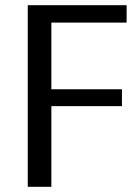

<svg xmlns="http://www.w3.org/2000/svg" viewBox="-20 -720 534 740"><path d="M157 -633 178 -682V-338L157 -376H450V-311H157L178 -349V0H87V-700H468V-633Z"/></svg>

Font: Pathway Extreme 72pt Medium
Style: Regular
Weight: 500
Designer: Eduardo Rodriguez Tunni
Foundry: Eduardo Rodriguez Tunni
Version: Version 1.001;gftools[0.9.26]